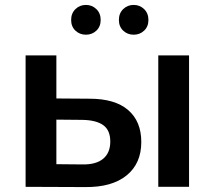

<svg xmlns="http://www.w3.org/2000/svg" viewBox="-20 -759 872 780"><path d="M623 0V-534H748V0ZM344 -358Q447 -358 500.5 -312Q554 -266 554 -182Q554 -95 494.5 -46.5Q435 2 326 1L84 0V-534H209V-359ZM315 -91Q370 -90 399 -114Q428 -138 428 -184Q428 -230 399.5 -250.5Q371 -271 315 -272L209 -273V-92ZM523 -618Q498 -618 480.5 -634.5Q463 -651 463 -678Q463 -705 480.5 -722Q498 -739 523 -739Q548 -739 565.5 -722Q583 -705 583 -678Q583 -651 565.5 -634.5Q548 -618 523 -618ZM329 -618Q304 -618 286.5 -634.5Q269 -651 269 -678Q269 -705 286.5 -722Q304 -739 329 -739Q354 -739 371.5 -722Q389 -705 389 -678Q389 -651 371.5 -634.5Q354 -618 329 -618Z"/></svg>

Font: MOST Montserrat SemiBold
Style: Regular
Weight: 600
Designer: Julieta Ulanovsky
Foundry: Julieta Ulanovsky
Version: Version 8.000;March 11, 2024;FontCreator 15.0.0.2926 64-bit